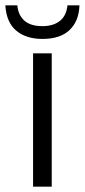

<svg xmlns="http://www.w3.org/2000/svg" viewBox="-37 -700 318 720"><path d="M87 -500H157V0H87ZM-17 -680H28Q31 -644 54 -623Q77 -602 122 -602Q163 -602 187.5 -621.5Q212 -641 216 -680H261Q259 -621 224 -587.5Q189 -554 122 -554Q61 -554 24 -585Q-13 -616 -17 -680Z"/></svg>

Font: Sarabun Light
Style: Regular
Weight: 300
Designer: Suppakit Chalermlarp | Katatrad Co.,Ltd.
Foundry: Cadson Demak Co.,Ltd.
Version: Version 1.000; ttfautohint (v1.6)